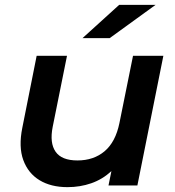

<svg xmlns="http://www.w3.org/2000/svg" viewBox="-20 -764 721 791"><path d="M258 7Q190 7 143 -21.5Q96 -50 76 -104.5Q56 -159 72 -238L131 -534H256L197 -241Q184 -175 209 -139Q234 -103 299 -103Q366 -103 411 -141Q456 -179 472 -257L528 -534H653L546 0H427L439 -59Q402 -25 356 -9Q310 7 258 7ZM320 -607 471 -744H621L432 -607Z"/></svg>

Font: Montserrat SemiBold
Style: Italic
Weight: 600
Italic angle: -11.3°
Designer: Julieta Ulanovsky
Foundry: Julieta Ulanovsky
Version: Version 9.000; ttfautohint (v1.8.4.7-5d5b)